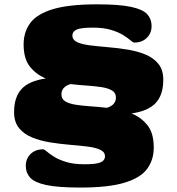

<svg xmlns="http://www.w3.org/2000/svg" viewBox="-20 -742 819 886"><path d="M350.5 123.5Q247.5 123.5 193.2 111.8Q139 100 119 77.5Q99 55 99 24Q99 -10 121.2 -31.5Q143.5 -53 179 -53Q184.5 -53 196.5 -42.5Q208.5 -32 230 -18.5Q251.5 -5 285.8 5.5Q320 16 370 16Q426 16 445.2 6.8Q464.5 -2.5 464.5 -20Q464.5 -41 441.8 -51.2Q419 -61.5 381.5 -66Q344 -70.5 299.2 -74.2Q254.5 -78 210 -85.2Q165.5 -92.5 128 -107.8Q90.5 -123 67.8 -151Q45 -179 45 -224.5Q45 -294 79.8 -331.5Q114.5 -369 191.5 -380Q147 -398 118 -434.5Q89 -471 89 -537Q89 -594.5 119.8 -636Q150.5 -677.5 224.5 -699.8Q298.5 -722 428 -722Q531 -722 585.2 -710.2Q639.5 -698.5 659.5 -676.2Q679.5 -654 679.5 -622.5Q679.5 -588.5 657.2 -567Q635 -545.5 599.5 -545.5Q594 -545.5 582 -556Q570 -566.5 548.5 -580Q527 -593.5 492.8 -604Q458.5 -614.5 408.5 -614.5Q352.5 -614.5 333.2 -605.2Q314 -596 314 -578.5Q314 -557.5 336.8 -547.2Q359.5 -537 397 -532.5Q434.5 -528 479.2 -524.2Q524 -520.5 568.5 -513.2Q613 -506 650.5 -490.8Q688 -475.5 710.8 -447.5Q733.5 -419.5 733.5 -374Q733.5 -304.5 698.8 -267Q664 -229.5 587 -218.5Q631.5 -200.5 660.5 -164Q689.5 -127.5 689.5 -61.5Q689.5 -4 658.8 37.5Q628 79 554.2 101.2Q480.5 123.5 350.5 123.5ZM515 -292Q515 -313.5 497.2 -324.2Q479.5 -335 449.5 -339.8Q419.5 -344.5 382 -347Q344.5 -349.5 305 -354Q263.5 -341 263.5 -306.5Q263.5 -285 281.2 -274.2Q299 -263.5 329 -258.8Q359 -254 396.5 -251.5Q434 -249 473.5 -244.5Q515 -257.5 515 -292Z"/></svg>

Font: Newsreader 6pt ExtraBold
Style: Regular
Weight: 800
Designer: Hugues Gentile
Foundry: Production Type
Version: Version 1.003; ttfautohint (v1.8.3)